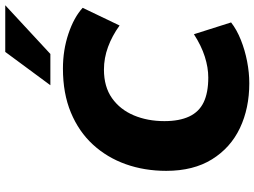

<svg xmlns="http://www.w3.org/2000/svg" viewBox="-142 -840 992 749"><g transform="rotate(-90 354.5 -465.0)"><path d="M405 11Q307 11 230 -25.5Q153 -62 108 -134.5Q63 -207 63 -313Q63 -398 89 -471Q115 -544 165.5 -599Q216 -654 290.5 -685Q365 -716 462 -716Q534 -716 598 -694.5Q662 -673 699 -639L630 -495Q590 -524 546.5 -540Q503 -556 458 -556Q391 -556 346.5 -524.5Q302 -493 279.5 -439.5Q257 -386 257 -320Q257 -262 275 -223.5Q293 -185 330.5 -167Q368 -149 427 -149Q466 -149 508.5 -162.5Q551 -176 596 -205L642 -60Q614 -38 574 -22Q534 -6 490 2.5Q446 11 405 11ZM397 -765 527 -941H709L519 -765Z"/></g></svg>

Font: Nunito Sans 12pt ExtraLight 12pt Black
Style: Italic
Weight: 900
Italic angle: -9°
Version: Version 3.101;gftools[0.9.27]